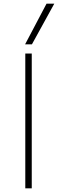

<svg xmlns="http://www.w3.org/2000/svg" viewBox="-20 -1020 314 1040"><path d="M117 0V-730H152V0ZM153 -780H116L232 -1000H274Z"/></svg>

Font: M PLUS 2 Thin ExtraLight
Style: Regular
Weight: 250
Version: Version 1.001